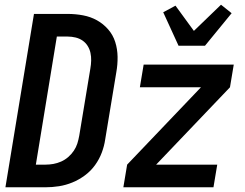

<svg xmlns="http://www.w3.org/2000/svg" viewBox="-20 -794 1040 814"><path d="M3 0 124 -735H267Q300 -735 332 -729Q364 -723 391 -708Q418 -693 438.5 -669.5Q459 -646 468.5 -616Q478 -586 478.5 -553Q479 -520 473 -487L426 -203Q422 -175 411.5 -147Q401 -119 383 -94Q365 -69 340 -50.5Q315 -32 287 -20.5Q259 -9 230 -4.5Q201 0 173 0ZM132 -96H173Q190 -96 206.5 -99Q223 -102 239 -109Q255 -116 269 -128Q283 -140 293 -155Q303 -170 308 -186Q313 -202 316 -219L363 -503Q366 -520 366.5 -537Q367 -554 363.5 -570Q360 -586 351.5 -599.5Q343 -613 330 -622Q317 -631 300.5 -635Q284 -639 267 -639H221ZM885 0H503L519 -96L832 -424H573L589 -520H971L955 -424L642 -96H901ZM737 -600 672 -742 724 -770 802 -663 917 -774 962 -738 849 -600Z"/></svg>

Font: Iosevka Custom
Style: Bold Italic
Weight: 700
Italic angle: -9°
Designer: Belleve Invis
Foundry: Belleve Invis
Version: Version 30.3.1; ttfautohint (v1.8.3)